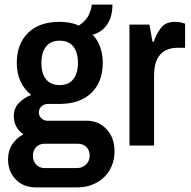

<svg xmlns="http://www.w3.org/2000/svg" viewBox="-20 -633 829 835"><path d="M136 182Q82 182 48.5 147.5Q15 113 15 60Q15 21 34 -6.5Q53 -34 82 -49Q63 -61 51.5 -81.5Q40 -102 40 -128Q40 -162 62 -185Q84 -208 116 -220Q86 -243 69.5 -278.5Q53 -314 53 -360Q53 -441 101.5 -489.5Q150 -538 239 -538Q287 -538 323 -522Q355 -543 366.5 -569Q378 -595 379 -613H469Q469 -560 446 -526.5Q423 -493 383 -482Q404 -460 415.5 -428.5Q427 -397 427 -360Q427 -278 378.5 -230Q330 -182 241 -181H189Q172 -181 160.5 -170.5Q149 -160 149 -144Q149 -129 160 -118.5Q171 -108 186 -108H357Q409 -108 443.5 -71Q478 -34 478 24Q478 71 457 106.5Q436 142 399 162Q362 182 314 182ZM175 98H314Q338 98 354 82.5Q370 67 370 44Q370 20 355.5 6Q341 -8 317 -8H175Q151 -8 137 7Q123 22 123 44Q123 67 137 82.5Q151 98 175 98ZM239 -263Q279 -263 299 -289Q319 -315 319 -360Q319 -405 299 -430.5Q279 -456 239 -456Q200 -456 180 -430Q160 -404 160 -360Q160 -314 180 -288.5Q200 -263 239 -263Z M543 0V-526H630L643 -452H649Q659 -484 679.5 -511Q700 -538 739 -538Q760 -538 772.5 -534Q785 -530 785 -530V-425H748Q722 -425 699.5 -413.5Q677 -402 663.5 -376Q650 -350 650 -303V0Z"/></svg>

Font: Archivo Narrow SemiBold
Style: Regular
Weight: 600
Designer: Hector Gatti
Foundry: Omnibus-Type
Version: Version 3.002